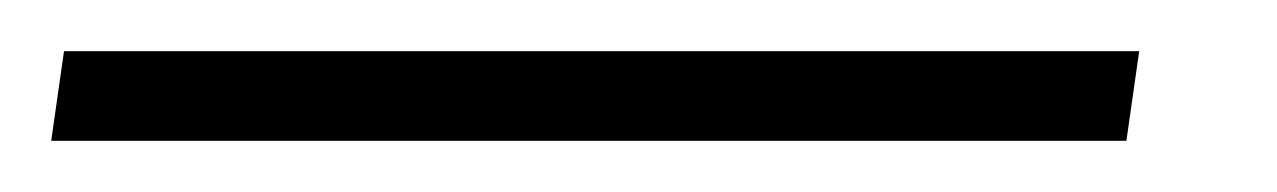

<svg xmlns="http://www.w3.org/2000/svg" viewBox="-59 -20 499 75"><path d="M-34 0H386L381 35H-39Z"/></svg>

Font: Brygada 1918
Style: Bold Italic
Weight: 700
Italic angle: -8°
Designer: Mateusz Machalski | Borys Kosmynka | Przemek Hoffer
Foundry: NIEPODLEGLA 2018
Version: Version 3.006